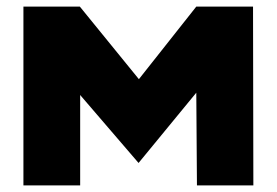

<svg xmlns="http://www.w3.org/2000/svg" viewBox="-20 -562 839 582"><path d="M51 -542H222L401 -322L575 -542H747L748 0H577L575 -281L400 -68L223 -274V0H51Z"/></svg>

Font: Chess Sans ExtraBold
Style: Regular
Weight: 800
Designer: Wolf Bōese
Foundry: Wolf Bōese
Version: Version 7.223